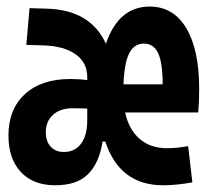

<svg xmlns="http://www.w3.org/2000/svg" viewBox="-20 -547 626 577"><path d="M146 9.8Q80.1 9.8 42.7 -30Q5.4 -69.8 5.4 -139.6Q5.4 -218.8 54.9 -264.2Q104.5 -309.6 190.9 -309.6Q218.3 -309.6 242.2 -306.2V-315.4Q242.2 -358.9 207.3 -383.8Q172.4 -408.7 109.9 -410.6L59.1 -412.1L68.8 -522.5L119.6 -521Q252 -517.6 298.3 -415.5Q336.4 -527.3 429.7 -527.3Q501 -527.3 539.8 -462.4Q578.6 -397.5 578.6 -279.3Q578.6 -261.7 577.9 -243.2Q577.1 -224.6 575.7 -209H356Q367.2 -157.7 399.7 -129.6Q432.1 -101.6 481.9 -101.6Q512.2 -101.6 545.4 -107.9L558.1 1Q537.6 4.9 514.6 7.3Q491.7 9.8 470.2 9.8Q339.8 9.8 296.4 -121.6H288.1Q278.8 -58.6 245.4 -24.4Q211.9 9.8 146 9.8ZM242.2 -186V-186.5V-220.7Q232.4 -221.2 221.4 -221.4Q210.4 -221.7 198.7 -221.7Q161.1 -221.7 139.4 -202.1Q117.7 -182.6 117.7 -149.4Q117.7 -122.1 132.3 -106.2Q147 -90.3 171.9 -90.3Q205.1 -90.3 223.6 -115.2Q242.2 -140.1 242.2 -185.5ZM351.1 -293.5H468.8Q468.8 -358.4 455.3 -387.2Q441.9 -416 412.1 -416Q383.3 -416 368.4 -387Q353.5 -357.9 351.1 -293.5Z"/></svg>

Font: Cascadia Mono NF SemiBold
Style: Regular
Weight: 600
Monospace: yes
Designer: Aaron Bell
Foundry: Saja Typeworks
Version: Version 2404.023; ttfautohint (v1.8.4)